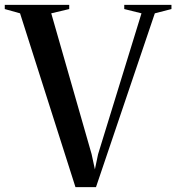

<svg xmlns="http://www.w3.org/2000/svg" viewBox="-34 -763 722 785"><path d="M-14.5 -726V-743H249V-726L175.5 -708.5L340.5 -133L354 -70.5L367 -132.5L544.5 -708.5L474 -726V-743H667V-726L599 -708.5L358.5 2H274.5L48 -708.5Z"/></svg>

Font: Merriweather 144pt Medium
Style: Regular
Weight: 500
Version: Version 2.100